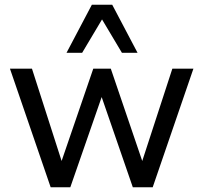

<svg xmlns="http://www.w3.org/2000/svg" viewBox="-20 -791 858 811"><path d="M194 0 22 -501H115L247 -90H233L374 -501H448L588 -90H574L708 -501H797L625 0H541L396 -420H423L277 0ZM261 -568 368 -771H454L561 -568H495L411 -709L327 -568Z"/></svg>

Font: Nunitoga
Style: Medium
Weight: 500
Designer: Vernon Adams
Foundry: Vernon Adams
Version: Version 1.0